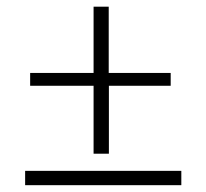

<svg xmlns="http://www.w3.org/2000/svg" viewBox="-20 -543 605 563"><path d="M511.7 -42H53.7V0H511.7ZM298.8 -523.4H254.4V-329.1H68.4V-291.5H254.4V-92.3H299.3V-291.5H480.5V-329.1H298.8Z"/></svg>

Font: My Font
Style: ExtraLight
Weight: 500
Designer: Vernon Adams
Foundry: newtypography
Version: Version 0.001